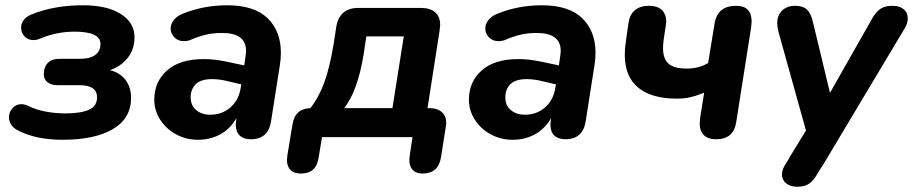

<svg xmlns="http://www.w3.org/2000/svg" viewBox="-20 -520 3462 728"><path d="M47 -26Q31 -34 22.5 -47.5Q14 -61 14 -75Q14 -95 27.5 -110Q41 -125 61 -125Q74 -125 88 -118Q116 -104 153 -97Q190 -90 227 -90Q287 -90 317.5 -104Q348 -118 348 -151Q348 -197 281 -197H198Q174 -197 160 -208.5Q146 -220 146 -239Q146 -266 161.5 -281.5Q177 -297 205 -297H285Q321 -297 341 -311.5Q361 -326 361 -353Q361 -400 263 -400Q195 -400 133 -374Q120 -368 107 -368Q86 -368 73 -382Q60 -396 60 -415Q60 -430 69.5 -443.5Q79 -457 99 -465Q184 -500 295 -500Q386 -500 438 -467Q490 -434 490 -379Q490 -334 465 -301.5Q440 -269 397 -254Q436 -244 456.5 -216Q477 -188 477 -149Q477 -71 408 -30.5Q339 10 217 10Q116 10 47 -26Z M565 -142Q565 -210 613.5 -253Q662 -296 752 -296Q794 -296 840 -286L906 -272L911 -306Q913 -320 913 -327Q913 -395 822 -395Q790 -395 763 -389Q736 -383 703 -369Q692 -364 677 -364Q655 -364 641 -378.5Q627 -393 627 -412Q627 -428 638.5 -443.5Q650 -459 673 -468Q752 -500 841 -500Q944 -500 994.5 -451Q1045 -402 1045 -320Q1045 -295 1041 -272L1008 -62Q998 8 931 8Q904 8 889 -6Q874 -20 874 -48Q875 -59 876 -69L877 -73Q853 -31 815 -10.5Q777 10 731 10Q686 10 648 -10.5Q610 -31 587.5 -66Q565 -101 565 -142ZM777 -85Q822 -85 854 -113Q886 -141 893 -189L895 -200L844 -212Q813 -220 784 -220Q742 -220 722.5 -201Q703 -182 703 -151Q703 -120 724 -102.5Q745 -85 777 -85Z M1068 86Q1068 81 1070 67L1089 -48Q1098 -108 1157 -110Q1189 -151 1209.5 -207Q1230 -263 1245 -353L1255 -418Q1267 -490 1339 -490H1575Q1611 -490 1630 -473.5Q1649 -457 1649 -425Q1648 -415 1647 -405L1601 -110H1608Q1638 -110 1655 -95Q1672 -80 1672 -54Q1672 -49 1670 -37L1652 77Q1642 138 1582 138Q1558 138 1545 124.5Q1532 111 1532 86Q1532 81 1534 67L1544 0H1201L1188 78Q1183 109 1166.5 123.5Q1150 138 1120 138Q1095 138 1081.5 124.5Q1068 111 1068 86ZM1468 -110 1511 -382H1369L1359 -315Q1336 -174 1285 -110Z M1758 -142Q1758 -210 1806.5 -253Q1855 -296 1945 -296Q1987 -296 2033 -286L2099 -272L2104 -306Q2106 -320 2106 -327Q2106 -395 2015 -395Q1983 -395 1956 -389Q1929 -383 1896 -369Q1885 -364 1870 -364Q1848 -364 1834 -378.5Q1820 -393 1820 -412Q1820 -428 1831.5 -443.5Q1843 -459 1866 -468Q1945 -500 2034 -500Q2137 -500 2187.5 -451Q2238 -402 2238 -320Q2238 -295 2234 -272L2201 -62Q2191 8 2124 8Q2097 8 2082 -6Q2067 -20 2067 -48Q2068 -59 2069 -69L2070 -73Q2046 -31 2008 -10.5Q1970 10 1924 10Q1879 10 1841 -10.5Q1803 -31 1780.5 -66Q1758 -101 1758 -142ZM1970 -85Q2015 -85 2047 -113Q2079 -141 2086 -189L2088 -200L2037 -212Q2006 -220 1977 -220Q1935 -220 1915.5 -201Q1896 -182 1896 -151Q1896 -120 1917 -102.5Q1938 -85 1970 -85Z M2633 -53Q2633 -59 2635 -75L2650 -169Q2622 -157 2598 -151.5Q2574 -146 2546 -146Q2450 -146 2399.5 -188Q2349 -230 2349 -312Q2349 -338 2353 -362L2363 -433Q2373 -498 2442 -498Q2472 -498 2489 -482.5Q2506 -467 2506 -438Q2506 -432 2504 -420L2497 -374Q2494 -353 2494 -337Q2494 -297 2515 -278.5Q2536 -260 2583 -260Q2630 -260 2665 -281L2689 -428Q2699 -498 2771 -498Q2830 -498 2830 -438Q2830 -432 2828 -416L2772 -60Q2767 -25 2748 -8.5Q2729 8 2695 8Q2665 8 2649 -7.5Q2633 -23 2633 -53Z M2945 142Q2945 123 2958 103L2967 89L2974 76L3036 -25L2931 -402Q2927 -417 2927 -432Q2927 -462 2945.5 -480Q2964 -498 2995 -498Q3024 -498 3039.5 -484Q3055 -470 3063 -434L3127 -168L3286 -448Q3301 -475 3318.5 -486.5Q3336 -498 3363 -498Q3391 -498 3406.5 -485Q3422 -472 3422 -450Q3422 -432 3410 -412L3099 108L3090 121L3080 138Q3064 166 3047 177Q3030 188 3003 188Q2976 188 2960.5 175Q2945 162 2945 142Z"/></svg>

Font: SN Pro Bold
Style: Bold Italic
Weight: 700
Italic angle: -9°
Designer: Tobias Whetton
Foundry: Supernotes
Version: Version 1.003